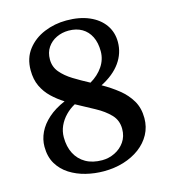

<svg xmlns="http://www.w3.org/2000/svg" viewBox="-113 -842 832 942"><g transform="rotate(-15 303.0 -371.0)"><path d="M298.5 10Q252.5 10 208 -1Q163.5 -12 127.2 -35Q91 -58 69.2 -94.2Q47.5 -130.5 47.5 -181.5Q47.5 -218.5 64.2 -253.8Q81 -289 115 -319.2Q149 -349.5 200.5 -371.5Q167 -392.5 139.5 -418.8Q112 -445 95.5 -479.8Q79 -514.5 79 -561.5Q79 -623 112 -665.8Q145 -708.5 198 -730.5Q251 -752.5 311 -752.5Q377.5 -752.5 426.2 -731.5Q475 -710.5 501.8 -672.8Q528.5 -635 528.5 -585.5Q528.5 -528.5 494.8 -481Q461 -433.5 396 -400.5Q439.5 -376 476.2 -346.8Q513 -317.5 535.2 -279.8Q557.5 -242 557.5 -191Q557.5 -146 537.5 -109Q517.5 -72 481.8 -45.2Q446 -18.5 399.2 -4.2Q352.5 10 298.5 10ZM305 -44.5Q338.5 -44.5 369.2 -59.5Q400 -74.5 419.2 -102.2Q438.5 -130 438.5 -168Q438.5 -211.5 410.2 -241Q382 -270.5 337.5 -294.5Q293 -318.5 245 -344.5Q218 -330 196.8 -308Q175.5 -286 163.2 -259Q151 -232 151 -201.5Q151 -154 169.2 -118.8Q187.5 -83.5 221.8 -64Q256 -44.5 305 -44.5ZM347 -427Q387.5 -450.5 411.5 -485.8Q435.5 -521 435.5 -563Q435.5 -606.5 420 -637.5Q404.5 -668.5 376.2 -685Q348 -701.5 308.5 -701.5Q275.5 -701.5 247 -688Q218.5 -674.5 201.2 -649Q184 -623.5 184 -588Q184 -550.5 207.2 -522.8Q230.5 -495 267.5 -472.2Q304.5 -449.5 347 -427Z"/></g></svg>

Font: Merriweather SemiBold
Style: Regular
Weight: 600
Version: Version 2.100